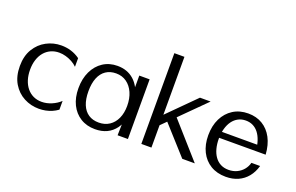

<svg xmlns="http://www.w3.org/2000/svg" viewBox="-94 -1125 2321 1508"><g transform="rotate(20 1067.0 -371.0)"><path d="M295.1 16.1Q228.4 16.1 170.5 -14.5Q112.7 -45 77.2 -104.2Q41.8 -163.4 41.8 -249.2Q41.8 -333.1 77.3 -391.8Q112.8 -450.5 170.6 -481.3Q228.4 -512.2 295 -512.2Q337.3 -512.2 376.9 -500.1Q416.4 -488 450.8 -463V-390.9Q432.2 -409.8 406.7 -423.7Q381.3 -437.5 353.4 -445.4Q325.5 -453.3 298.1 -453.3Q259.7 -453.3 228.3 -438.8Q196.9 -424.4 174.2 -397.6Q151.5 -370.8 139.4 -333.3Q127.2 -295.8 127.2 -249.3Q127.2 -202.9 139.3 -165Q151.4 -127 173.9 -99.6Q196.4 -72.2 227.8 -57.3Q259.2 -42.5 297.9 -42.5Q339 -42.5 380.6 -60.1Q422.3 -77.8 451.3 -105.9V-32.7Q428.6 -16.1 403.5 -5.4Q378.4 5.3 351.5 10.7Q324.6 16.1 295.1 16.1Z M765.1 16.1Q695.1 16.1 643.2 -16.3Q591.2 -48.6 562.5 -106.7Q533.8 -164.8 533.8 -242.7Q533.8 -322.6 562.8 -383.4Q591.9 -444.2 643.7 -478.2Q695.6 -512.2 763.9 -512.2Q846.2 -512.2 901.1 -463.6Q956.1 -415.1 976.8 -324.4L949.2 -304.5V-498.8H1035.6V0H949.4L953.7 -184.9L977.2 -161.2Q963.6 -103.1 934.6 -63.6Q905.6 -24.1 863.1 -4Q820.5 16.1 765.1 16.1ZM775 -42.8Q825.9 -42.8 863.4 -67.8Q900.8 -92.7 921.1 -137.6Q941.4 -182.5 941.4 -242Q941.4 -304.3 920.4 -351.8Q899.4 -399.4 861.8 -426.1Q824.1 -452.9 773.8 -452.9Q724.1 -452.9 688.6 -429Q653.1 -405.1 634.4 -359.3Q615.7 -313.4 615.7 -247Q615.7 -180.8 634.5 -135.3Q653.3 -89.8 688.9 -66.3Q724.4 -42.8 775 -42.8Z M1147.8 0V-758.4H1232.1V0ZM1489.9 0 1263.5 -251.3 1315.8 -314.8 1594.6 0ZM1218 -172.6 1205.8 -248 1456.5 -498.8H1545.4Z M1857.7 16.1Q1784.4 16.1 1730.7 -16.4Q1676.9 -49 1647.6 -107.7Q1618.3 -166.4 1618.3 -244.1Q1618.3 -323.7 1648 -384.1Q1677.8 -444.5 1731.4 -478.3Q1785.1 -512.2 1856.7 -512.2Q1924.9 -512.2 1976.3 -481.1Q2027.8 -450.1 2058.4 -392.5Q2089 -335 2094.3 -254.4H2012.3Q2008.8 -301.9 1996.4 -338.9Q1984 -375.9 1964.1 -401.5Q1944.3 -427 1917.5 -440.2Q1890.6 -453.4 1857.7 -453.4Q1822.6 -453.4 1794.5 -438.6Q1766.4 -423.8 1746.6 -396.6Q1726.8 -369.3 1716.1 -331.2Q1705.4 -293 1705.4 -246.5Q1705.4 -202.5 1715.3 -165Q1725.2 -127.6 1744.7 -100.2Q1764.1 -72.8 1793 -57.6Q1821.9 -42.5 1859.7 -42.5Q1897.6 -42.5 1928.7 -57.1Q1959.8 -71.7 1981.2 -97.3Q2002.6 -123 2011.2 -156H2083.9Q2068.4 -101.5 2037 -63.1Q2005.6 -24.6 1960.4 -4.2Q1915.2 16.1 1857.7 16.1ZM1685.1 -254.1 1673.7 -305.4H2071.9L2073.1 -254.4Z"/></g></svg>

Font: Russolo 10pt ExtraLight
Style: Regular
Weight: 200
Designer: Micah Stupak-Hahn
Version: Version 1.000